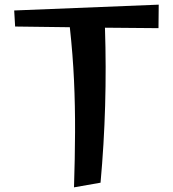

<svg xmlns="http://www.w3.org/2000/svg" viewBox="-20 -795 742 825"><path d="M298 10Q302 -114 302.5 -226.5Q303 -339 298 -449.5Q293 -560 280 -678L45 -681L41 -750L662 -775L661 -674L431 -676Q442 -339 412 -10Z"/></svg>

Font: Marhey
Style: Regular
Weight: 400
Designer: Nur Syamsi & Bustanul Arifin
Foundry: Namelatype
Version: Version 1.000; ttfautohint (v1.8.4.7-5d5b)